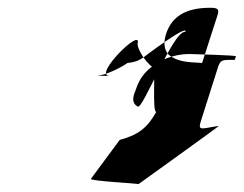

<svg xmlns="http://www.w3.org/2000/svg" viewBox="-20 -470 627 494"><path d="M228 -275H262C218 -275 346 -402 334 -358C332 -351 347 -316 374 -296C381 -290 371 -184 382 -182C359 -141 336 -123 288 -110L214 -10C209 -4 341 2 336 4C336 4 545 -146 543 -146C499 -140 487 -130 498 -162L538 -288C547 -318 549 -316 584 -316L587 -325C591 -328 467 -331 467 -331C425 -331 387 -314 363 -292C346 -277 336 -260 329 -238C320 -218 320 -204 334 -196C346 -183 426 -394 457 -388C464 -410 345 -319 359 -330C340 -314 327 -310 308 -308C293 -297 250 -275 228 -275ZM407 -382C422 -428 458 -450 521 -450C541 -450 544 -446 540 -432L500 -308C454 -310 438 -313 418 -326C404 -336 399 -356 407 -382Z"/></svg>

Font: Zinc
Style: Obl
Weight: 400
Version: Version 1